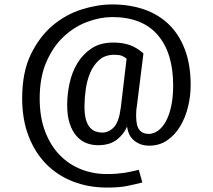

<svg xmlns="http://www.w3.org/2000/svg" viewBox="-20 -755 960 866"><path d="M654 -98Q629 -98 611 -105.5Q593 -113 580.5 -125Q568 -137 561.5 -152.5Q555 -168 553 -184Q539 -150 507 -125Q475 -100 422 -100Q395 -100 370 -109.5Q345 -119 325.5 -141Q306 -163 294.5 -197.5Q283 -232 283 -282Q283 -328 293.5 -378Q304 -428 328.5 -469Q353 -510 392.5 -536.5Q432 -563 490 -563Q534 -563 566 -551.5Q598 -540 627 -514L597 -274Q595 -263 594.5 -252Q594 -241 594 -233Q594 -188 608.5 -169.5Q623 -151 651 -151Q672 -151 692 -165Q712 -179 727.5 -206.5Q743 -234 752 -275Q761 -316 761 -370Q761 -516 691.5 -597Q622 -678 486 -678Q432 -678 374 -656.5Q316 -635 268 -590.5Q220 -546 189.5 -476.5Q159 -407 159 -311Q159 -226 183.5 -162Q208 -98 249.5 -55.5Q291 -13 345.5 8.5Q400 30 461 30Q486 30 505.5 28.5Q525 27 541.5 24.5Q558 22 573.5 18.5Q589 15 606 11L622 68Q591 76 555 83.5Q519 91 463 91Q380 91 310 64Q240 37 189 -14.5Q138 -66 109 -141Q80 -216 80 -312Q80 -429 119 -509.5Q158 -590 217.5 -640Q277 -690 348.5 -712.5Q420 -735 486 -735Q565 -735 630 -712.5Q695 -690 741.5 -645Q788 -600 814 -531.5Q840 -463 840 -371Q840 -322 828 -273Q816 -224 792.5 -185Q769 -146 734 -122Q699 -98 654 -98ZM441 -157Q471 -157 494 -181.5Q517 -206 525 -271L551 -490Q541 -499 529 -503.5Q517 -508 496 -508Q454 -508 427.5 -484.5Q401 -461 386.5 -426Q372 -391 366.5 -350.5Q361 -310 361 -275Q361 -239 367.5 -216Q374 -193 385.5 -180Q397 -167 411.5 -162Q426 -157 441 -157Z"/></svg>

Font: Carrois Gothic SC
Style: Regular
Weight: 400
Designer: Ralph du Carrois
Foundry: Ralph du Carrois
Version: Version 1.001